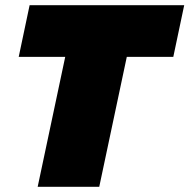

<svg xmlns="http://www.w3.org/2000/svg" viewBox="-20 -719 729 739"><path d="M231 -500H52L94 -699H689L647 -500H468L362 0H125Z"/></svg>

Font: Prompt Black
Style: Italic
Weight: 900
Italic angle: -12°
Designer: Katatrad Team
Foundry: CadsonDemak
Version: Version 1.001